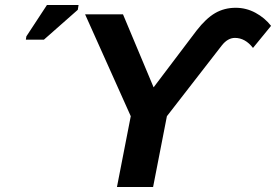

<svg xmlns="http://www.w3.org/2000/svg" viewBox="-20 -745 1100 765"><path d="M590 0H446L501 -282L319 -688H470L592 -397L763 -623Q801 -672 837.5 -693Q874 -714 919 -714Q961 -714 998 -694Q1035 -674 1060 -642L988 -554Q957 -594 916 -594Q887 -594 863 -563L645 -282ZM83 -587 85 -600 167 -725H293L290 -706L155 -587Z"/></svg>

Font: Libra Sans Modern
Style: Bold Italic
Weight: 700
Italic angle: -12°
Foundry: Stefan Peev, Context Ltd
Version: Version 1.000